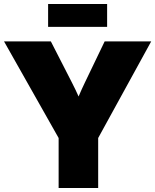

<svg xmlns="http://www.w3.org/2000/svg" viewBox="-20 -933 770 953"><path d="M271 0V-248L0 -727.5H232.4L336.9 -523.4Q345.7 -506.3 354 -489Q362.3 -471.7 370.1 -454.1Q377.4 -471.7 385.3 -489Q393.1 -506.3 401.4 -523.4L499.5 -727.5H730.5L467.3 -248V0ZM511.7 -913.1V-799.8H218.8V-913.1Z"/></svg>

Font: Inter Display Black
Style: Regular
Weight: 900
Designer: Rasmus Andersson
Foundry: rsms
Version: Version 4.000;git-a52131595